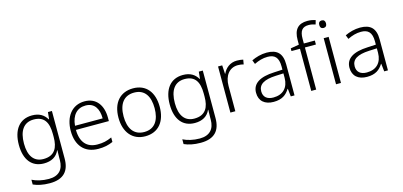

<svg xmlns="http://www.w3.org/2000/svg" viewBox="-81 -1332 4490 2140"><g transform="rotate(-15 2164.0 -262.5)"><path d="M283 -542C137 -542 57 -434 57 -262C57 -87 139 10 276 10C362 10 424 -25 454 -94H457C456 -69 455 -39 455 -11V20C455 125 401 191 284 191C208 191 142 174 92 149V204C142 226 202 240 282 240C444 240 511 157 511 17V-532H465L457 -451H453C419 -508 366 -542 283 -542ZM289 -493C410 -493 455 -416 455 -281V-246C455 -127 415 -39 283 -39C175 -39 116 -117 116 -261C116 -408 174 -493 289 -493Z M889 -542C741 -542 656 -424 656 -262C656 -95 744 10 904 10C972 10 1020 -1 1073 -24V-76C1014 -50 972 -40 906 -40C784 -40 716 -118 715 -259H1095V-298C1095 -440 1025 -542 889 -542ZM888 -494C989 -494 1036 -418 1036 -306H717C727 -427 790 -494 888 -494Z M1684 -267C1684 -432 1601 -542 1449 -542C1299 -542 1208 -439 1208 -267C1208 -99 1298 10 1445 10C1600 10 1684 -100 1684 -267ZM1267 -267C1267 -408 1328 -493 1448 -493C1573 -493 1625 -399 1625 -267C1625 -131 1570 -39 1446 -39C1324 -39 1267 -130 1267 -267Z M2024 -542C1878 -542 1798 -434 1798 -262C1798 -87 1880 10 2017 10C2103 10 2165 -25 2195 -94H2198C2197 -69 2196 -39 2196 -11V20C2196 125 2142 191 2025 191C1949 191 1883 174 1833 149V204C1883 226 1943 240 2023 240C2185 240 2252 157 2252 17V-532H2206L2198 -451H2194C2160 -508 2107 -542 2024 -542ZM2030 -493C2151 -493 2196 -416 2196 -281V-246C2196 -127 2156 -39 2024 -39C1916 -39 1857 -117 1857 -261C1857 -408 1915 -493 2030 -493Z M2647 -541C2567 -541 2512 -493 2485 -433H2482L2476 -532H2428V0H2485V-292C2485 -411 2547 -489 2644 -489C2668 -489 2689 -486 2710 -480L2719 -533C2698 -538 2673 -541 2647 -541Z M2990 -541C2926 -541 2865 -523 2815 -499L2833 -453C2884 -478 2933 -493 2988 -493C3069 -493 3112 -454 3112 -349V-312L3015 -307C2849 -300 2761 -245 2761 -139C2761 -43 2824 10 2926 10C3025 10 3074 -30 3112 -90H3115L3125 0H3168V-358C3168 -485 3110 -541 2990 -541ZM3022 -265 3112 -269V-217C3111 -105 3047 -38 2936 -38C2864 -38 2821 -73 2821 -139C2821 -219 2887 -259 3022 -265Z M3545 -486V-532H3418V-587C3418 -678 3449 -717 3521 -717C3548 -717 3577 -711 3600 -703L3613 -750C3588 -758 3558 -765 3520 -765C3414 -765 3361 -708 3361 -587V-534L3263 -517V-486H3361V0H3418V-486Z M3676 -729C3651 -729 3637 -713 3637 -686C3637 -658 3651 -642 3676 -642C3701 -642 3715 -658 3715 -686C3715 -713 3701 -729 3676 -729ZM3704 -532H3647V0H3704Z M4068 -541C4004 -541 3943 -523 3893 -499L3911 -453C3962 -478 4011 -493 4066 -493C4147 -493 4190 -454 4190 -349V-312L4093 -307C3927 -300 3839 -245 3839 -139C3839 -43 3902 10 4004 10C4103 10 4152 -30 4190 -90H4193L4203 0H4246V-358C4246 -485 4188 -541 4068 -541ZM4100 -265 4190 -269V-217C4189 -105 4125 -38 4014 -38C3942 -38 3899 -73 3899 -139C3899 -219 3965 -259 4100 -265Z"/></g></svg>

Font: Noto Sans Devanagari UI Light
Style: Regular
Weight: 300
Designer: Jelle Bosma - Monotype Design Team
Foundry: Monotype Imaging Inc.
Version: Version 2.004